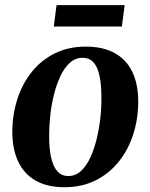

<svg xmlns="http://www.w3.org/2000/svg" viewBox="-20 -732 598 764"><path d="M321 -546.5Q390 -546.5 436.5 -520.8Q483 -495 506.5 -446Q530 -397 530 -328Q530 -260 510.5 -198.5Q491 -137 453.2 -89.5Q415.5 -42 360.8 -14.5Q306 13 236.5 13Q168.5 13 122.2 -13.2Q76 -39.5 52.8 -88.2Q29.5 -137 29 -205Q29 -274 48.5 -335.8Q68 -397.5 105.8 -445Q143.5 -492.5 198 -519.5Q252.5 -546.5 321 -546.5ZM308.5 -502Q280 -502 258 -482.2Q236 -462.5 220.5 -429.5Q205 -396.5 194.8 -355.8Q184.5 -315 180 -272Q175.5 -229 175.5 -190.5Q175.5 -137 184.2 -101.5Q193 -66 209.8 -48.8Q226.5 -31.5 251.5 -31.5Q280 -31.5 301.8 -51.2Q323.5 -71 339 -104.2Q354.5 -137.5 364.5 -178.5Q374.5 -219.5 379.2 -262.2Q384 -305 383.5 -343.5Q383.5 -397.5 375.5 -432.5Q367.5 -467.5 351.2 -484.8Q335 -502 308.5 -502ZM205 -711.5H476L465 -626.5H194Z"/></svg>

Font: Merriweather 72pt
Style: Bold Italic
Weight: 700
Italic angle: -7.8°
Version: Version 2.101